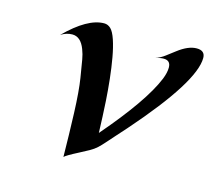

<svg xmlns="http://www.w3.org/2000/svg" viewBox="-79 -567 758 686"><g transform="rotate(15 300.0 -223.5)"><path d="M84.5 -392.1Q165.5 -473.1 226.6 -473.1Q240.2 -473.1 251 -462.9Q261.7 -452.6 270.8 -425.8Q279.8 -398.9 286.1 -363.3Q292.5 -327.6 296.9 -286.9Q301.3 -246.1 303.7 -208Q307.1 -151.4 309.1 -89.8Q443.4 -245.6 480.5 -336.9Q490.2 -361.3 490.2 -379.9Q490.2 -406.2 464.4 -406.2Q451.7 -406.2 434.1 -400.4Q453.1 -407.2 468.8 -419.2Q484.4 -431.2 500 -442.9Q538.1 -472.2 569.1 -472.2Q600.1 -472.2 600.1 -444.8Q600.1 -356.4 404.3 -133.8Q380.9 -107.4 367.2 -92.3Q353.5 -77.1 341.8 -63.7Q330.1 -50.3 319.8 -40.8Q309.6 -31.2 293.2 -22Q276.9 -12.7 259.3 -3.9Q214.8 19 209 25.9Q208 -54.7 205.1 -135.5Q202.1 -216.3 194.6 -262.9Q187 -309.6 183.8 -328.1Q180.7 -346.7 173.8 -364.3Q158.2 -405.3 127 -405.3Q105 -405.3 84.5 -392.1Z"/></g></svg>

Font: Fondamento
Style: Italic
Weight: 400
Italic angle: -12°
Version: Version 1.000